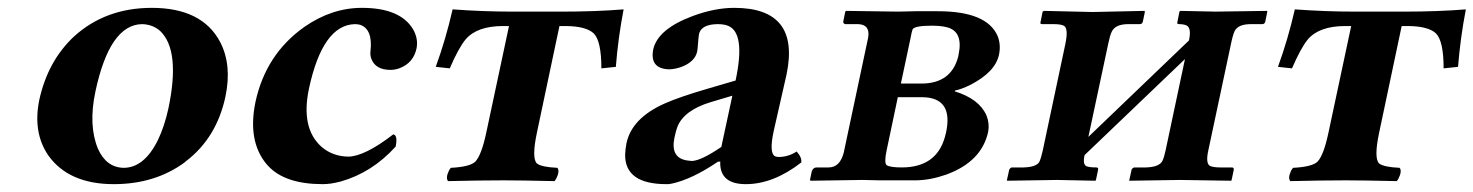

<svg xmlns="http://www.w3.org/2000/svg" viewBox="-20 -464 3791 494"><path d="M345.2 -401.9Q262.2 -400.4 225.6 -229Q207 -142.1 231.9 -81.5Q253.4 -33.2 297.9 -32.2Q351.1 -32.2 386.2 -103.5Q402.8 -137.7 413.1 -184.1Q444.8 -334 392.1 -384.3Q372.6 -401.4 345.2 -401.9ZM81.1 -207Q103 -307.1 170.4 -370.1Q251.5 -443.8 370.6 -443.8Q500 -443.8 546.4 -356Q577.1 -296.9 560.1 -215.8Q537.6 -109.4 458 -48.8Q456.5 -47.9 456.1 -46.9Q379.4 9.8 272.9 9.8Q156.7 9.8 104 -64.5Q64 -123.5 81.1 -207Z M998 -86.9Q937.5 -20 856.9 2.9Q831.5 9.8 810.5 9.8Q713.9 9.8 670.4 -36.6Q667.5 -39.6 665.5 -42Q616.7 -101.1 637.2 -201.2Q663.6 -324.2 762.7 -394.5Q833.5 -443.8 911.1 -443.8Q1009.3 -443.8 1042.5 -389.2Q1056.6 -364.7 1051.8 -339.8Q1043.9 -302.2 1008.3 -288.6Q996.6 -284.2 984.9 -284.2Q946.3 -284.2 935.5 -312.5Q932.1 -321.8 933.1 -331.1Q939.9 -389.6 905.8 -400.4Q899.4 -401.9 893.1 -401.9Q810.1 -399.9 774.9 -235.8Q753.4 -133.8 807.6 -85.9Q836.4 -61.5 876.5 -61Q918.9 -62 991.7 -118.2Q1003.9 -116.7 998 -86.9Z M1231 -122.1 1289.6 -397H1274.4Q1207 -397 1177.7 -362.3Q1159.7 -340.3 1137.2 -288.1L1101.1 -292Q1127 -362.8 1144.5 -439.9Q1223.6 -434.1 1299.3 -434.1H1425.3Q1513.2 -434.1 1584.5 -439.9Q1570.3 -366.2 1564.5 -292Q1563.5 -292 1527.3 -288.1Q1527.3 -358.9 1507.3 -378.4Q1487.3 -396.5 1436.5 -397H1419.4L1361.3 -122.1Q1347.7 -57.1 1361.3 -43.5Q1372.6 -34.2 1414.1 -32.2Q1420.9 -23.9 1411.1 -4.4Q1408.7 0 1406.7 2Q1320.8 0 1275.4 0Q1216.8 0 1132.8 2Q1126 -6.3 1135.3 -25.4Q1137.7 -29.8 1140.1 -32.2Q1189.5 -34.7 1203.1 -48.3Q1218.8 -64.9 1231 -122.1Z M1833.5 -48.3 1827.1 -47.9Q1760.7 -2.9 1709 8.3Q1700.2 10.3 1694.8 9.8Q1587.9 9.8 1588.4 -65.9Q1588.9 -80.1 1591.8 -95.2Q1605.5 -160.2 1690.4 -197.8Q1727.5 -214.4 1800.8 -235.8L1872.6 -256.8Q1899.4 -382.3 1851.1 -398.4Q1841.3 -401.9 1826.2 -401.9Q1787.1 -401.4 1779.3 -379.4Q1777.3 -373.5 1774.9 -339.8Q1774.4 -335 1773.9 -332Q1768.1 -304.7 1732.4 -291.5Q1716.8 -286.1 1701.7 -285.6Q1651.4 -287.1 1660.6 -336.4Q1671.9 -389.2 1762.7 -422.9Q1819.3 -443.8 1869.1 -443.8Q2039.1 -443.8 2003.9 -273.4Q2003.4 -271.5 2003.4 -271L1970.7 -127Q1958 -68.4 1975.1 -61.5Q1979.5 -60.1 1984.4 -60.1Q2008.8 -60.5 2029.8 -74.2Q2043.9 -58.1 2041.5 -45.9Q1969.7 9.8 1898.9 9.8Q1833 9.8 1833 -44.9Q1833.5 -46.9 1833.5 -48.3ZM1864.3 -217.8 1808.6 -201.2Q1739.3 -180.2 1722.7 -137.2Q1718.8 -126.5 1715.3 -109.9Q1704.1 -56.2 1750.5 -50.8Q1755.4 -50.3 1760.3 -49.8Q1784.2 -50.8 1835.9 -85.9Z M2297.9 -249H2350.6Q2427.2 -249 2445.3 -317.9Q2445.8 -320.8 2446.3 -323.2Q2459 -383.3 2416 -394Q2400.4 -397.9 2377.4 -397.9Q2334 -397.9 2328.1 -388.7Q2326.2 -384.8 2322.3 -363.8ZM2290 -213.9 2261.2 -77.1Q2254.4 -44.9 2261.2 -39.1Q2270 -33.2 2299.8 -33.2Q2389.2 -33.2 2411.1 -111.3Q2412.6 -117.7 2414.1 -123Q2432.1 -207 2363.3 -213.4Q2357.4 -213.9 2352.1 -213.9ZM2065.4 1 2064 -1 2068.8 -23.9Q2072.3 -32.2 2079.6 -33.2H2111.8Q2141.1 -33.2 2150.9 -71.3Q2151.4 -74.2 2151.9 -76.2L2213.9 -368.2Q2218.8 -400.9 2188 -401.9H2154.3Q2150.4 -403.3 2149.4 -407.2L2154.8 -434.1L2157.2 -436L2290 -434.1L2335.9 -435.1H2393.1Q2519.5 -435.1 2546.9 -371.1Q2555.7 -348.6 2550.3 -323.2Q2541 -278.8 2476.6 -245.6Q2452.6 -233.9 2437 -231L2436.5 -229Q2499.5 -209.5 2518.1 -167Q2526.4 -146.5 2522.5 -125Q2505.9 -47.9 2414.1 -14.6Q2373.5 -0.5 2336.9 0H2244.6L2197.8 -1Z M2791.5 -433.1 2924.3 -436 2925.8 -434.1 2920.4 -408.2Q2918.9 -402.3 2913.1 -401.9H2882.8Q2849.6 -401.9 2840.3 -382.3Q2835.4 -371.6 2831.1 -350.1L2780.3 -111.8L3039.1 -359.9Q3045.9 -391.6 3033.2 -398.4Q3025.4 -401.9 3014.2 -401.9Q3009.3 -401.9 3008.8 -404.8Q3008.8 -406.2 3009.3 -407.2L3014.6 -434.1L3017.1 -436Q3018.1 -436 3107.9 -434.1L3240.2 -436L3240.7 -434.1L3235.4 -408.2Q3233.9 -402.3 3228 -401.9H3198.2Q3166 -401.9 3156.7 -384.3Q3151.9 -374 3147 -350.1L3088.9 -77.1Q3081.5 -43.5 3093.3 -37.1Q3101.6 -33.2 3119.6 -33.2H3149.4Q3155.3 -33.2 3154.3 -26.9L3148.9 -1L3147.5 1Q3146.5 1 3015.6 -1L2885.3 1L2885.7 -1L2891.6 -27.8Q2894 -32.2 2898.4 -33.2H2928.7Q2962.4 -34.2 2970.7 -49.8Q2975.1 -58.6 2979 -77.1L3028.8 -312L2770.5 -64.9Q2765.1 -40.5 2775.9 -36.1Q2784.2 -33.2 2800.8 -33.2Q2806.6 -33.2 2805.2 -26.9L2799.8 -1L2798.3 1Q2797.4 1 2699.7 -1L2571.3 1L2570.8 -1L2576.7 -27.8Q2579.1 -31.7 2582.5 -33.2H2613.8Q2647 -34.2 2654.3 -47.9Q2658.2 -56.2 2662.6 -75.2L2720.7 -349.1Q2729.5 -390.1 2717.8 -397.5Q2709.5 -401.9 2691.9 -401.9H2662.1Q2657.2 -401.9 2656.7 -404.8Q2656.7 -406.2 2657.2 -407.2L2662.6 -434.1L2666 -436Z M3397.9 -122.1 3456.5 -397H3441.4Q3374 -397 3344.7 -362.3Q3326.7 -340.3 3304.2 -288.1L3268.1 -292Q3293.9 -362.8 3311.5 -439.9Q3390.6 -434.1 3466.3 -434.1H3592.3Q3680.2 -434.1 3751.5 -439.9Q3737.3 -366.2 3731.4 -292Q3730.5 -292 3694.3 -288.1Q3694.3 -358.9 3674.3 -378.4Q3654.3 -396.5 3603.5 -397H3586.4L3528.3 -122.1Q3514.6 -57.1 3528.3 -43.5Q3539.6 -34.2 3581.1 -32.2Q3587.9 -23.9 3578.1 -4.4Q3575.7 0 3573.7 2Q3487.8 0 3442.4 0Q3383.8 0 3299.8 2Q3293 -6.3 3302.2 -25.4Q3304.7 -29.8 3307.1 -32.2Q3356.4 -34.7 3370.1 -48.3Q3385.7 -64.9 3397.9 -122.1Z"/></svg>

Font: Linux Libertine Slanted O
Style: Bold Slanted
Weight: 700
Designer: Philipp H. Poll
Foundry: Philipp H. Poll
Version: Version 5.0.0